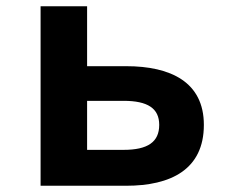

<svg xmlns="http://www.w3.org/2000/svg" viewBox="-20 -595 740 615"><path d="M110 -575V0H384C527 0 633 -52 633 -195C633 -332 527 -383 384 -383H259V-575ZM376 -115H259V-272H376C453 -272 490 -248 490 -195C490 -140 453 -115 376 -115Z"/></svg>

Font: Kawkab Mono
Style: Bold
Weight: 700
Monospace: yes
Designer: Abdullah Arif
Foundry: Abdullah Arif
Version: Version 1.000;PS 000.500;hotconv 1.0.88;makeotf.lib2.5.64775